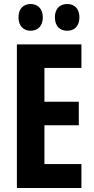

<svg xmlns="http://www.w3.org/2000/svg" viewBox="-20 -935 467 955"><path d="M72 -849C72 -806 97 -782 132 -782C169 -782 193 -807 193 -849C193 -890 169 -915 132 -915C97 -915 72 -892 72 -849ZM253 -849C253 -806 277 -782 314 -782C352 -782 375 -807 375 -849C375 -890 352 -915 314 -915C278 -915 253 -892 253 -849ZM385 0V-119H201V-312H372V-429H201V-597H385V-714H64V0Z"/></svg>

Font: Noto Sans Devanagari ExtraCondensed
Style: Bold
Weight: 700
Width: 2
Designer: Jelle Bosma - Monotype Design Team
Foundry: Monotype Imaging Inc.
Version: Version 2.004